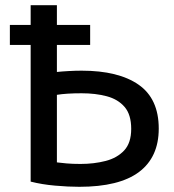

<svg xmlns="http://www.w3.org/2000/svg" viewBox="-20 -713 670 739"><path d="M285 6Q243 6 192 1.5Q141 -3 98 -14V-540H18V-617H98V-693H199V-617H327V-540H199V-436Q217 -438 244 -439.5Q271 -441 294 -441Q436 -441 513.5 -387Q591 -333 591 -218Q591 -108 515 -51Q439 6 285 6ZM290 -82Q342 -82 386.5 -93.5Q431 -105 458 -134Q485 -163 485 -217Q485 -272 459.5 -301.5Q434 -331 391 -342.5Q348 -354 294 -354Q265 -354 241 -352.5Q217 -351 199 -348V-88Q214 -86 236.5 -84Q259 -82 290 -82Z"/></svg>

Font: Ubuntu Sans Medium
Style: Regular
Weight: 500
Designer: Dalton Maag Ltd
Foundry: Dalton Maag Ltd
Version: Version 1.006; ttfautohint (v1.8.4.7-5d5b)